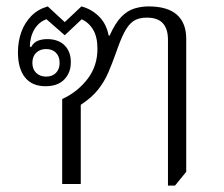

<svg xmlns="http://www.w3.org/2000/svg" viewBox="-20 -574 700 599"><path d="M504 5V-450Q504 -484 488 -501.5Q472 -519 438 -519Q412 -519 396 -508Q380 -497 367.5 -472.5Q355 -448 341 -407Q330 -376 318 -348Q306 -320 286.5 -295Q267 -270 232 -247V0H174V-265Q200 -277 220 -293.5Q240 -310 254.5 -329.5Q269 -349 276.5 -372Q284 -395 284 -422Q284 -458 271 -480.5Q258 -503 235 -514L182 -464L125 -514Q102 -506 88 -483.5Q74 -461 73 -429L77 -427Q85 -442 98.5 -447Q112 -452 127 -452Q162 -452 181.5 -432.5Q201 -413 201 -380Q201 -347 180.5 -326Q160 -305 122 -305Q80 -305 58 -332.5Q36 -360 36 -411Q36 -445 46.5 -474Q57 -503 77.5 -524Q98 -545 129 -554L182 -505L234 -554Q265 -546 288.5 -523Q312 -500 319 -463H322Q340 -503 359 -522Q378 -541 399.5 -547.5Q421 -554 443 -554Q503 -554 532 -528Q561 -502 561 -453V-38L526 5ZM124 -335Q143 -335 154.5 -346.5Q166 -358 166 -378Q166 -398 154.5 -409.5Q143 -421 124 -421Q105 -421 93 -409.5Q81 -398 81 -378Q81 -358 93 -346.5Q105 -335 124 -335Z"/></svg>

Font: Noto Serif Thai Light
Style: Regular
Weight: 300
Version: Version 2.001